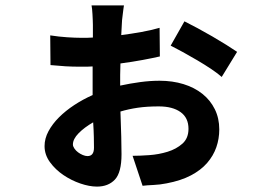

<svg xmlns="http://www.w3.org/2000/svg" viewBox="-20 -629 996 711"><path d="M304 -51Q328 -51 328 -82Q328 -97 327.5 -121.5Q327 -146 325 -176Q292 -157 271 -135.5Q250 -114 250 -94Q250 -87 255.5 -79Q261 -71 269 -65Q277 -59 286.5 -55Q296 -51 304 -51ZM572 -420Q546 -414 508.5 -407Q471 -400 426 -394Q425 -372 425 -351.5Q425 -331 425 -312Q462 -320 499 -325Q536 -330 571 -330Q619 -330 659.5 -317.5Q700 -305 729.5 -281.5Q759 -258 775.5 -224.5Q792 -191 792 -150Q792 -115 781 -83.5Q770 -52 747 -25.5Q724 1 687 20.5Q650 40 597 50Q572 55 548 56Q524 57 508 59L471 -52Q497 -52 532.5 -54.5Q568 -57 600.5 -67Q633 -77 655.5 -97Q678 -117 678 -152Q678 -193 648.5 -214Q619 -235 568 -235Q524 -235 490 -230Q456 -225 426 -216Q428 -167 429 -123.5Q430 -80 430 -58Q430 10 405.5 36Q381 62 339 62Q311 62 277.5 50.5Q244 39 214.5 19Q185 -1 165 -28.5Q145 -56 145 -88Q145 -116 159.5 -143Q174 -170 198.5 -194.5Q223 -219 255 -240Q287 -261 323 -277V-383Q312 -382 301.5 -382Q291 -382 280 -382Q248 -382 223 -383.5Q198 -385 167 -388L166 -498Q198 -493 228.5 -491Q259 -489 280 -489Q291 -489 302 -489Q313 -489 324 -490V-537Q324 -544 323.5 -554.5Q323 -565 322.5 -575.5Q322 -586 321 -595.5Q320 -605 319 -609H439Q438 -605 437 -595.5Q436 -586 434.5 -575.5Q433 -565 432 -554.5Q431 -544 431 -537L429 -499Q467 -504 503.5 -510.5Q540 -517 571 -526ZM663 -550Q685 -539 712 -524.5Q739 -510 766.5 -494Q794 -478 818 -463Q842 -448 858 -437L801 -344Q788 -356 763.5 -372.5Q739 -389 711 -405.5Q683 -422 656.5 -436.5Q630 -451 612 -460Z"/></svg>

Font: Kinto Sans
Style: Bold
Weight: 700
Designer: Authors: Ryoko NISHIZUKA  (kana & ideographs); Paul D. Hunt (Latin, Greek & Cyrillic); Wenlong ZHANG  (bopomofo); Sandol
Foundry: Adobe Systems Incorporated, ookami Inc.
Version: Version 0.001